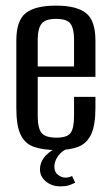

<svg xmlns="http://www.w3.org/2000/svg" viewBox="-20 -524 392 682"><path d="M183 9Q132 9 100 -2.5Q68 -14 53 -46Q38 -78 38 -140V-380Q38 -451 71.5 -477.5Q105 -504 179 -504Q252 -504 285.5 -477.5Q319 -451 319 -380V-251H114V-112Q114 -69 127.5 -52Q141 -35 181 -35Q218 -35 230.5 -51.5Q243 -68 243 -112V-180H319V-141Q319 -80 304 -47.5Q289 -15 259 -3Q229 9 183 9ZM114 -288H243V-384Q243 -422 230.5 -439.5Q218 -457 179 -457Q141 -457 127.5 -439.5Q114 -422 114 -384ZM194 138Q164 138 143 120.5Q122 103 122 78Q122 50 143 28Q164 6 191 -1L227 0Q200 11 186.5 30Q173 49 173 68Q173 87 186 97Q199 107 212 107Q220 107 226.5 105Q233 103 236 101L247 125Q241 128 228.5 133Q216 138 194 138Z"/></svg>

Font: Alumni Sans Medium
Style: Regular
Weight: 500
Designer: Robert E. Leuschke
Foundry: Robert E. Leuschke
Version: Version 1.018